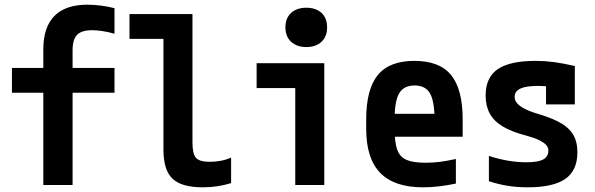

<svg xmlns="http://www.w3.org/2000/svg" viewBox="-20 -790 2540 820"><path d="M165 0V-394H31V-500H165V-579Q165 -674 212.5 -722Q260 -770 353 -770Q381 -770 412 -766Q443 -762 469 -755V-646Q441 -654 416 -657.5Q391 -661 373 -661Q329 -661 309.5 -641.5Q290 -622 290 -575V-500H469V-394H290V0Z M846 10Q755 10 716.5 -27Q678 -64 678 -151V-624H533V-730H802V-181Q802 -133 817 -116Q832 -99 875 -99Q901 -99 924 -103.5Q947 -108 967 -117V-8Q938 1 908 5.5Q878 10 846 10Z M1241 0V-414H1076V-520H1365V0ZM1288 -589Q1248 -589 1223.5 -611.5Q1199 -634 1199 -673Q1199 -713 1223.5 -735Q1248 -757 1288 -757Q1329 -757 1353 -735Q1377 -713 1377 -673Q1377 -634 1353 -611.5Q1329 -589 1288 -589Z M1787 10Q1664 10 1604 -51.5Q1544 -113 1544 -240V-280Q1544 -409 1593.5 -469.5Q1643 -530 1750 -530Q1857 -530 1906.5 -469.5Q1956 -409 1956 -280V-206H1604V-304H1859L1836 -272V-275Q1836 -357 1816.5 -391Q1797 -425 1751 -425Q1704 -425 1684.5 -391Q1665 -357 1665 -275V-245Q1665 -184 1676 -152Q1687 -120 1715.5 -107.5Q1744 -95 1798 -95Q1827 -95 1856.5 -98.5Q1886 -102 1927 -111V-6Q1894 1 1858 5.5Q1822 10 1787 10Z M2233 10Q2188 10 2148 3.5Q2108 -3 2068 -16V-124Q2112 -110 2151 -103.5Q2190 -97 2228 -97Q2278 -97 2300 -109Q2322 -121 2322 -147Q2322 -161 2312 -171.5Q2302 -182 2281.5 -192Q2261 -202 2227 -211Q2165 -227 2127 -250Q2089 -273 2071.5 -305.5Q2054 -338 2054 -382Q2054 -459 2105.5 -494.5Q2157 -530 2268 -530Q2307 -530 2345 -525Q2383 -520 2435 -508V-344H2312V-484L2365 -416Q2333 -420 2313.5 -421.5Q2294 -423 2277 -423Q2226 -423 2202 -411.5Q2178 -400 2178 -376Q2178 -361 2189 -348.5Q2200 -336 2222.5 -324.5Q2245 -313 2283 -302Q2343 -284 2378.5 -262.5Q2414 -241 2430 -211.5Q2446 -182 2446 -140Q2446 -62 2394.5 -26Q2343 10 2233 10Z"/></svg>

Font: M PLUS Code Latin SemiBold
Style: Regular
Weight: 600
Designer: Coji Morishita
Foundry: UNDERFOREST DESIGN
Version: Version 1.002; ttfautohint (v1.8.3)